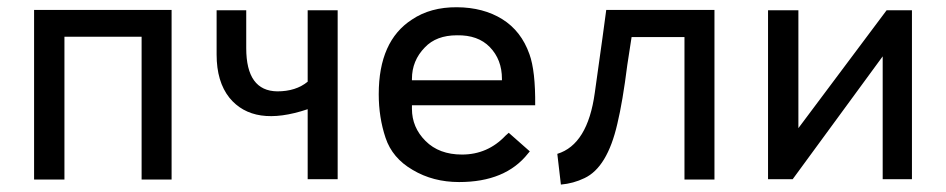

<svg xmlns="http://www.w3.org/2000/svg" viewBox="-20 -491 2587 525"><path d="M73.2 -463.9H449.2V0H367.2V-390.6H156.2V0H73.2Z M821.3 -192.4Q673.8 -142.6 607.4 -223.6Q572.3 -267.6 572.3 -341.8V-462.9H653.3V-359.4Q653.3 -242.2 738.3 -241.2Q789.1 -241.2 821.3 -267.6V-462.9H903.3V-1H821.3Z M1106.4 -271.5H1352.5V-275.4Q1352.5 -328.1 1319.3 -362.3Q1287.1 -395.5 1229.5 -394.5Q1172.9 -394.5 1141.6 -361.3Q1106.4 -325.2 1106.4 -275.4ZM1106.4 -203.1V-193.4Q1106.4 -142.6 1143.6 -105.5Q1180.7 -68.4 1243.2 -68.4Q1313.5 -68.4 1362.3 -120.1L1371.1 -127.9Q1414.1 -89.8 1428.7 -77.1L1423.8 -71.3Q1362.3 6.8 1235.4 6.8Q1164.1 6.8 1108.4 -26.4Q1052.7 -58.6 1034.2 -114.3Q1015.6 -169.9 1015.6 -233.4Q1015.6 -378.9 1106.4 -437.5Q1157.2 -471.7 1229.5 -471.2Q1301.8 -470.7 1353.5 -438.5Q1405.3 -406.2 1427.7 -342.8Q1444.3 -296.9 1443.4 -203.1Z M1513.7 13.7 1503.9 -70.3Q1586.9 -95.7 1606.4 -237.3Q1632.8 -424.8 1637.7 -463.9H1933.6V0H1851.6V-389.6H1707L1695.3 -313.5Q1682.6 -212.9 1668 -152.3Q1640.6 -33.2 1578.1 -3.9Q1547.9 10.7 1513.7 13.7Z M2163.1 -140.6 2404.3 -462.9H2473.6V-1H2393.6V-336.9L2147.5 -1H2080.1V-462.9H2163.1Z"/></svg>

Font: BF_TEXT
Style: Regular
Weight: 400
Foundry: EA DICE
Version: Version 1.404